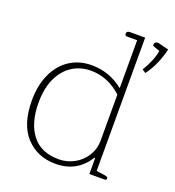

<svg xmlns="http://www.w3.org/2000/svg" viewBox="-131 -813 843 926"><g transform="rotate(20 290.0 -350.0)"><path d="M46 -240Q46 -317 73 -375.5Q100 -434 148.5 -465.5Q197 -497 260 -497Q352 -497 424 -439V-685H370Q366 -685 363.5 -688Q361 -691 361 -696Q361 -710 379 -710H456V-26L498 -20Q508 -18 512 -16Q516 -14 516 -8Q516 0 509 0H428V-82H424Q367 10 257 10Q164 10 105 -53Q46 -116 46 -240ZM497 -562Q514 -589 526.5 -619.5Q539 -650 542 -673L511 -684Q505 -686 505 -692Q505 -701 511.5 -705Q518 -709 528 -707L580 -694Q559 -608 515 -550ZM424 -170V-406Q353 -471 266 -471Q214 -471 172 -445Q130 -419 105 -367Q80 -315 80 -239Q80 -137 126 -76.5Q172 -16 265 -16Q306 -16 343 -36Q380 -56 402 -91.5Q424 -127 424 -170Z"/></g></svg>

Font: Maitree ExtraLight
Style: Regular
Weight: 275
Designer: CadsonDemak Team
Foundry: CadsonDemak
Version: Version 1.003